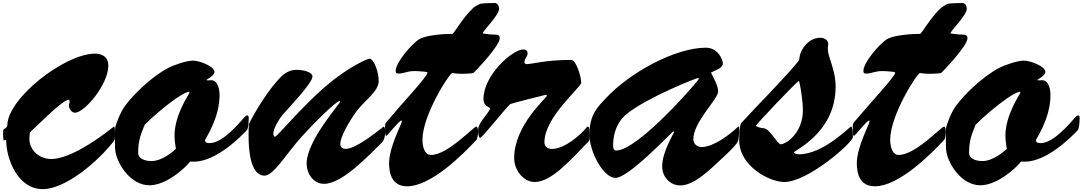

<svg xmlns="http://www.w3.org/2000/svg" viewBox="-20 -1197 7285 1292"><path d="M17.1 -254.9C20.5 -254.9 22 -253.4 22 -249.5C22 -130.4 98.1 75.7 267.6 75.7C420.4 75.7 638.2 -107.9 748 -250C753.4 -256.8 753.9 -282.2 753.9 -300.8C753.9 -311 753.9 -345.2 747.1 -345.2C744.6 -345.2 741.7 -341.8 739.3 -339.8C596.7 -227.1 432.1 -127 324.2 -127C246.1 -127 177.7 -185.1 177.7 -262.7C177.7 -280.3 180.2 -289.6 181.6 -306.6C237.8 -357.4 400.9 -525.4 442.4 -525.4C447.3 -525.4 448.7 -522 448.7 -516.6C448.7 -505.9 443.8 -495.1 443.8 -487.8C443.8 -464.8 461.9 -438.5 484.4 -438.5C548.3 -438.5 709 -627.9 709 -755.9C709 -815.4 666 -835.9 618.7 -835.9C415 -835.9 29.8 -534.7 29.3 -353C29.3 -337.9 2.4 -326.7 2 -323.7C0.5 -313 0 -306.2 0 -298.3C0 -290 2.4 -252 5.4 -252C6.8 -252 12.7 -254.9 17.1 -254.9Z M1000 -113.3C955.1 -113.3 909.7 -128.4 909.7 -169.9C910.2 -254.4 928.2 -294.9 954.1 -357.9C1051.8 -455.1 1210.4 -579.6 1253.4 -579.6C1254.4 -579.6 1254.4 -574.2 1254.4 -570.8C1254.4 -568.8 1154.3 -423.3 1154.3 -285.6C1154.3 -250.5 1160.2 -218.3 1163.6 -195.3C1145 -177.7 1071.3 -113.3 1000 -113.3ZM757.3 -172.9C773.4 -87.4 861.3 49.8 985.8 49.8C1096.7 49.8 1222.7 -62 1259.3 -109.9C1266.1 -109.4 1275.4 -108.9 1282.7 -108.9C1438.5 -108.9 1603 -282.2 1641.1 -320.8C1651.4 -331.1 1653.8 -382.8 1653.8 -406.2C1653.8 -413.1 1649.4 -420.4 1644.5 -420.4C1637.7 -420.4 1628.9 -412.6 1624.5 -408.2C1601.1 -382.3 1482.4 -233.9 1391.6 -233.9C1374.5 -233.9 1359.9 -235.8 1359.9 -254.4C1359.9 -261.7 1457.5 -400.4 1457.5 -555.2C1457.5 -615.7 1436 -657.2 1403.8 -657.2C1394.5 -657.2 1381.3 -656.2 1375.5 -656.2C1372.1 -656.2 1369.1 -657.2 1369.1 -659.2C1369.1 -661.6 1423.3 -687 1423.3 -713.9C1423.3 -749 1325.2 -789.1 1278.3 -789.1C1236.8 -789.1 1151.4 -760.7 1109.9 -738.8C992.7 -676.3 870.6 -552.7 822.3 -485.8C785.2 -434.6 763.7 -367.2 755.4 -340.3C754.9 -339.4 753.4 -304.2 753.4 -265.6C753.4 -228.5 753.9 -189 757.3 -172.9Z M2043.5 -98.1C2043.5 -23.9 2091.3 40 2160.6 40C2284.7 40 2464.8 -154.8 2551.8 -240.2C2565.9 -254.4 2571.8 -281.2 2571.8 -310.5C2571.8 -319.8 2570.8 -345.2 2561.5 -345.2C2558.1 -345.2 2384.3 -195.3 2307.1 -195.3C2275.4 -195.3 2270 -214.4 2270 -230C2270 -273.9 2326.7 -377 2378.9 -447.8C2431.2 -518.6 2528.3 -581.5 2528.3 -651.9C2528.3 -717.8 2493.7 -802.2 2466.3 -802.2C2454.1 -802.2 2324.7 -748.5 2166.5 -612.3C2009.3 -476.1 1843.8 -276.9 1830.6 -276.9C1823.2 -276.9 1819.3 -289.6 1819.3 -298.8C1819.3 -334 1865.2 -406.7 1882.3 -425.3C1928.2 -476.6 2082.5 -639.2 2082.5 -681.6C2082.5 -712.9 2020.5 -727.1 1975.1 -727.1C1912.6 -727.1 1875 -686.5 1845.7 -653.3C1755.4 -552.7 1658.7 -376.5 1654.3 -359.4C1652.8 -354 1652.8 -290 1652.8 -280.3C1652.8 -207.5 1659.7 -15.1 1759.8 -15.1C1822.8 -15.1 1910.6 -168 2007.8 -274.9C2100.1 -377 2242.7 -517.1 2265.6 -517.1C2267.1 -517.1 2269.5 -515.1 2269.5 -513.2C2269.5 -502 2043.5 -249 2043.5 -98.1Z M2578.1 -282.2C2586.9 -282.2 2664.6 -386.2 2681.6 -386.2C2684.1 -386.2 2684.1 -382.8 2684.1 -379.4C2684.1 -363.8 2598.1 -208 2598.1 -98.1C2598.1 -21.5 2622.6 56.6 2719.7 56.6C2880.9 56.6 3094.2 -157.2 3186.5 -256.3C3190.4 -260.7 3196.8 -286.1 3196.8 -307.6C3196.8 -325.2 3195.3 -345.2 3185.1 -345.2C3167 -345.2 2993.2 -154.3 2880.4 -154.3C2835.9 -154.3 2822.8 -212.4 2822.8 -256.8C2823.2 -422.9 3004.9 -705.6 3023.4 -705.6C3027.3 -705.6 3053.7 -700.2 3093.3 -700.2C3117.2 -700.2 3162.6 -703.6 3166 -706.1C3175.3 -713.9 3342.8 -887.2 3342.8 -939.9C3342.8 -960.9 3329.1 -964.4 3303.7 -964.4C3273.9 -964.4 3256.8 -969.2 3227.5 -972.2C3234.4 -995.1 3338.4 -1094.7 3338.4 -1138.7C3338.4 -1155.8 3328.1 -1176.8 3309.1 -1176.8C3271.5 -1176.8 3226.1 -1174.8 3211.9 -1171.4C3201.7 -1168.5 3170.9 -1149.9 3164.6 -1144C3089.4 -1073.2 3034.2 -968.8 3023.4 -968.8C2934.6 -968.8 2833.5 -955.6 2797.9 -931.6C2748 -897.9 2642.6 -776.9 2642.6 -719.7C2642.6 -702.6 2651.4 -702.1 2662.6 -702.1C2700.2 -702.1 2716.3 -718.8 2771.5 -718.8C2802.2 -718.8 2847.2 -712.9 2849.6 -712.9C2852.1 -712.9 2856.4 -709.5 2856.4 -707C2856.4 -683.1 2684.6 -500 2578.6 -373.5C2572.3 -365.7 2570.8 -358.4 2570.8 -349.6C2570.8 -344.2 2571.3 -338.4 2571.3 -331.5C2571.3 -316.9 2571.8 -282.2 2578.1 -282.2Z M3936 -345.2C3929.7 -345.2 3919.9 -331.1 3911.1 -320.8C3894 -300.8 3784.7 -194.8 3695.3 -194.8C3667.5 -194.8 3643.6 -207.5 3643.6 -240.2C3643.6 -409.2 3891.1 -610.4 3891.1 -640.1C3891.1 -679.2 3857.9 -793.9 3823.2 -793.9C3654.8 -793.9 3558.6 -765.6 3523.9 -765.6C3513.7 -765.6 3508.8 -772 3508.8 -778.8C3508.8 -801.3 3530.3 -815.9 3530.3 -837.4C3530.3 -855.5 3518.1 -864.3 3500.5 -864.3C3431.2 -864.3 3233.4 -694.8 3233.4 -529.8C3233.4 -478.5 3277.3 -478.5 3277.3 -466.3C3277.3 -449.7 3230 -403.3 3207 -358.9C3198.2 -342.3 3197.3 -328.6 3197.3 -312C3197.3 -303.7 3201.2 -269 3210.4 -269C3225.1 -269 3387.2 -476.1 3413.1 -496.1C3419.9 -501 3649.9 -559.1 3652.8 -559.1C3656.2 -559.1 3660.2 -557.1 3660.2 -552.7C3660.2 -539.1 3439.9 -355.5 3439.9 -133.3C3439.9 -50.3 3503.9 27.8 3578.6 27.8C3693.8 27.8 3831.1 -133.8 3924.8 -229C3933.6 -238.3 3946.3 -249 3946.3 -254.9C3946.3 -269 3945.3 -307.1 3945.3 -328.6C3945.3 -338.4 3941.4 -345.2 3936 -345.2Z M4682.6 -665.5C4682.6 -657.2 4275.9 -184.1 4126 -184.1C4110.8 -184.1 4105.5 -201.2 4105.5 -217.3C4106 -293.5 4128.4 -375.5 4200.2 -432.6C4335.9 -541 4665 -671.9 4675.8 -671.9C4680.2 -671.9 4682.6 -669.9 4682.6 -665.5ZM4557.6 50.8C4651.9 50.8 4754.9 -53.2 4845.7 -137.7C4895 -183.6 4935.5 -224.1 4944.8 -244.6C4950.7 -257.3 4954.6 -299.8 4954.6 -325.2C4954.6 -337.4 4953.6 -345.7 4951.7 -345.7C4947.3 -345.7 4939.9 -337.9 4938.5 -336.9C4890.6 -291.5 4780.3 -207.5 4701.2 -207.5C4670.9 -207.5 4645.5 -229 4645.5 -260.7C4646 -377 4812.5 -529.8 4812.5 -581.5C4812.5 -622.1 4778.8 -677.2 4764.2 -709C4786.1 -720.7 4844.2 -737.8 4844.2 -769C4844.2 -797.4 4810.5 -876 4730 -876C4522 -876 4211.4 -706.1 4049.8 -528.3C4006.3 -481 3946.3 -428.2 3946.3 -291.5C3946.3 -174.8 4041 0 4121.1 0C4213.9 0 4502.4 -312.5 4511.2 -312.5C4514.6 -312.5 4516.1 -311 4516.1 -309.1C4516.1 -301.8 4436 -176.8 4436 -77.6C4436 -2.4 4492.2 50.8 4557.6 50.8Z M5233.9 -226.1C5210.4 -226.1 5159.7 -334 5118.2 -334C5104 -334 5066.9 -344.2 5066.9 -351.6C5066.9 -358.4 5344.2 -651.9 5355.5 -651.9C5360.8 -651.9 5382.8 -527.3 5382.8 -454.1C5382.3 -300.3 5268.1 -226.1 5233.9 -226.1ZM4954.1 -253.4C4954.1 -78.1 5159.7 27.8 5256.8 27.8C5417 27.8 5719.2 -237.8 5719.2 -274.9C5719.2 -302.7 5716.8 -345.2 5707 -345.2C5696.8 -345.2 5522.5 -158.7 5355.5 -158.7C5338.4 -158.7 5322.8 -166.5 5322.8 -171.9C5322.8 -184.6 5603 -301.8 5603 -613.8C5603 -681.6 5585.9 -734.4 5568.8 -788.6C5558.1 -821.8 5550.3 -842.3 5550.3 -877C5550.3 -885.7 5553.2 -890.1 5553.2 -898.4C5553.2 -926.3 5530.8 -942.9 5499 -942.9C5422.4 -942.9 5373 -868.7 5362.8 -826.7C5359.4 -811 5359.9 -794.4 5351.6 -784.2C5226.6 -635.3 5117.2 -531.2 4968.3 -369.6C4957 -357.4 4954.1 -289.6 4954.1 -253.4Z M5725.6 -282.2C5734.4 -282.2 5812 -386.2 5829.1 -386.2C5831.5 -386.2 5831.5 -382.8 5831.5 -379.4C5831.5 -363.8 5745.6 -208 5745.6 -98.1C5745.6 -21.5 5770 56.6 5867.2 56.6C6028.3 56.6 6241.7 -157.2 6334 -256.3C6337.9 -260.7 6344.2 -286.1 6344.2 -307.6C6344.2 -325.2 6342.8 -345.2 6332.5 -345.2C6314.5 -345.2 6140.6 -154.3 6027.8 -154.3C5983.4 -154.3 5970.2 -212.4 5970.2 -256.8C5970.7 -422.9 6152.3 -705.6 6170.9 -705.6C6174.8 -705.6 6201.2 -700.2 6240.7 -700.2C6264.6 -700.2 6310.1 -703.6 6313.5 -706.1C6322.8 -713.9 6490.2 -887.2 6490.2 -939.9C6490.2 -960.9 6476.6 -964.4 6451.2 -964.4C6421.4 -964.4 6404.3 -969.2 6375 -972.2C6381.8 -995.1 6485.8 -1094.7 6485.8 -1138.7C6485.8 -1155.8 6475.6 -1176.8 6456.5 -1176.8C6418.9 -1176.8 6373.5 -1174.8 6359.4 -1171.4C6349.1 -1168.5 6318.4 -1149.9 6312 -1144C6236.8 -1073.2 6181.6 -968.8 6170.9 -968.8C6082 -968.8 5981 -955.6 5945.3 -931.6C5895.5 -897.9 5790 -776.9 5790 -719.7C5790 -702.6 5798.8 -702.1 5810.1 -702.1C5847.7 -702.1 5863.8 -718.8 5918.9 -718.8C5949.7 -718.8 5994.6 -712.9 5997.1 -712.9C5999.5 -712.9 6003.9 -709.5 6003.9 -707C6003.9 -683.1 5832 -500 5726.1 -373.5C5719.7 -365.7 5718.3 -358.4 5718.3 -349.6C5718.3 -344.2 5718.8 -338.4 5718.8 -331.5C5718.8 -316.9 5719.2 -282.2 5725.6 -282.2Z M6591.3 -113.3C6546.4 -113.3 6501 -128.4 6501 -169.9C6501.5 -254.4 6519.5 -294.9 6545.4 -357.9C6643.1 -455.1 6801.8 -579.6 6844.7 -579.6C6845.7 -579.6 6845.7 -574.2 6845.7 -570.8C6845.7 -568.8 6745.6 -423.3 6745.6 -285.6C6745.6 -250.5 6751.5 -218.3 6754.9 -195.3C6736.3 -177.7 6662.6 -113.3 6591.3 -113.3ZM6348.6 -172.9C6364.7 -87.4 6452.6 49.8 6577.1 49.8C6688 49.8 6814 -62 6850.6 -109.9C6857.4 -109.4 6866.7 -108.9 6874 -108.9C7029.8 -108.9 7194.3 -282.2 7232.4 -320.8C7242.7 -331.1 7245.1 -382.8 7245.1 -406.2C7245.1 -413.1 7240.7 -420.4 7235.8 -420.4C7229 -420.4 7220.2 -412.6 7215.8 -408.2C7192.4 -382.3 7073.7 -233.9 6982.9 -233.9C6965.8 -233.9 6951.2 -235.8 6951.2 -254.4C6951.2 -261.7 7048.8 -400.4 7048.8 -555.2C7048.8 -615.7 7027.3 -657.2 6995.1 -657.2C6985.8 -657.2 6972.7 -656.2 6966.8 -656.2C6963.4 -656.2 6960.4 -657.2 6960.4 -659.2C6960.4 -661.6 7014.6 -687 7014.6 -713.9C7014.6 -749 6916.5 -789.1 6869.6 -789.1C6828.1 -789.1 6742.7 -760.7 6701.2 -738.8C6584 -676.3 6461.9 -552.7 6413.6 -485.8C6376.5 -434.6 6355 -367.2 6346.7 -340.3C6346.2 -339.4 6344.7 -304.2 6344.7 -265.6C6344.7 -228.5 6345.2 -189 6348.6 -172.9Z"/></svg>

Font: Bodega Script
Style: Medium
Weight: 500
Italic angle: 39.7°
Version: Version 001.000